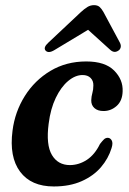

<svg xmlns="http://www.w3.org/2000/svg" viewBox="-20 -696 490 728"><path d="M293 -411.5Q265.5 -411.5 238.5 -389Q211.5 -366.5 191.5 -325Q171.5 -283.5 164.5 -227Q154 -147 176.8 -108.5Q199.5 -70 245.5 -70Q280 -70.5 309.8 -90.2Q339.5 -110 359 -150Q367.5 -161 373.8 -167.2Q380 -173.5 389 -173.5Q398.5 -173 403.8 -163.2Q409 -153.5 403 -134.5Q391 -95 362.8 -62Q334.5 -29 289.5 -9Q244.5 11 184 11Q98 11 56.2 -45Q14.5 -101 27.5 -200.5Q36.5 -272 74 -331.8Q111.5 -391.5 171.2 -427.2Q231 -463 307 -463Q378.5 -463 412.8 -428.5Q447 -394 445 -349.5Q444 -313.5 422.2 -294.2Q400.5 -275 372.5 -275Q350.5 -275 338 -286.2Q325.5 -297.5 326 -316Q326.5 -330.5 330.2 -343.2Q334 -356 334 -372Q334.5 -389.5 323.5 -400.5Q312.5 -411.5 293 -411.5ZM187 -506.5Q163.5 -492 152.5 -504.5Q143.5 -516 163 -534L286.5 -650Q300 -662.5 311.5 -669.5Q323 -676.5 336.5 -676.5Q350 -676.5 357.8 -669.5Q365.5 -662.5 372.5 -650L435 -533.5Q439.5 -524 437.5 -516.2Q435.5 -508.5 429.5 -504.5Q413.5 -493 398 -507L314 -583Z"/></svg>

Font: Fraunces 72pt S050 SemiBold
Style: Italic
Weight: 600
Italic angle: -16°
Version: Version 1.000; ttfautohint (v1.8.3)